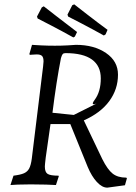

<svg xmlns="http://www.w3.org/2000/svg" viewBox="-20 -846 625 882"><path d="M190 -122Q186 -88 186 -81Q186 -55 199 -47Q212 -39 249 -39L250 -36L237 4Q225 3 192 2Q159 1 121 1Q88 1 62 2Q36 3 28 4L42 -39Q74 -43 90 -50Q106 -57 114 -72Q122 -87 126 -117L178 -541Q180 -559 180 -564Q180 -582 173 -589Q166 -596 149 -596Q139 -596 129.5 -595Q120 -594 117 -594L115 -598L127 -640Q138 -639 169 -637.5Q200 -636 232 -636Q261 -636 289.5 -637.5Q318 -639 329 -640Q412 -640 467 -602.5Q522 -565 522 -503Q522 -436 482 -381.5Q442 -327 365 -293L450 -115Q474 -67 497.5 -48.5Q521 -30 560 -30L563 -27L554 5L473 16Q449 16 425 -10Q401 -36 383 -79L303 -276H212ZM443 -486Q443 -543 402.5 -572.5Q362 -602 281 -602Q272 -602 268 -597.5Q264 -593 260 -579Q239 -472 221 -328L319 -318Q508 -413 447.5 -381.5Q387 -350 415 -387.5Q443 -425 443 -486ZM293 -770 290 -779 312 -822 321 -826Q335 -815 382 -778.5Q429 -742 474 -709L465 -688L457 -683Q405 -712 356 -737.5Q307 -763 293 -770ZM153 -761 150 -770 172 -812 181 -817Q195 -806 237.5 -773Q280 -740 334 -699L324 -678L317 -674Q265 -703 216 -728.5Q167 -754 153 -761Z"/></svg>

Font: Alegreya SC
Style: Italic
Weight: 400
Italic angle: -7°
Designer: Juan Pablo del Peral
Foundry: Huerta Tipografica
Version: Version 2.007; ttfautohint (v1.6)